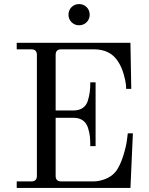

<svg xmlns="http://www.w3.org/2000/svg" viewBox="-20 -922 730 942"><path d="M368 -798Q346 -798 331 -813Q316 -828 316 -850Q316 -872 331 -887Q346 -902 368 -902Q390 -902 405 -887Q420 -872 420 -850Q420 -828 405 -813Q390 -798 368 -798ZM62 0V-32H134Q161 -32 161 -59V-653Q161 -680 134 -680H62V-712H620L624 -486H599L598 -506Q596 -527 586 -561Q576 -595 558 -622Q520 -680 441 -680H280Q253 -680 253 -653V-380H341Q368 -380 386 -392.5Q404 -405 411 -428Q418 -451 420.5 -471Q423 -491 423 -518H449V-205H423Q423 -233 421 -252.5Q419 -272 411.5 -295.5Q404 -319 386 -331.5Q368 -344 341 -344H253V-59Q253 -32 280 -32H440Q467 -32 498.5 -44.5Q530 -57 550 -83Q570 -111 584.5 -157Q599 -203 603 -236L607 -268H632L620 0Z"/></svg>

Font: Old Standard TT
Style: Regular
Weight: 400
Designer: Alexey Kryukov <alexios@thessalonica.org.ru>
Version: Version 1.0